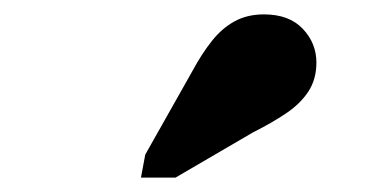

<svg xmlns="http://www.w3.org/2000/svg" viewBox="-20 -848 540 267"><path d="M248 -750Q261 -774 275 -791.5Q289 -809 306.5 -818.5Q324 -828 347 -828Q382 -828 401 -808Q420 -788 420 -761Q420 -738 409 -721Q398 -704 378 -690.5Q358 -677 332 -664L224 -601H176L182 -633Z"/></svg>

Font: Roboto Serif
Style: Bold Italic
Weight: 700
Italic angle: -10°
Designer: Greg Gazdowicz
Foundry: Commercial Type
Version: Version 1.008